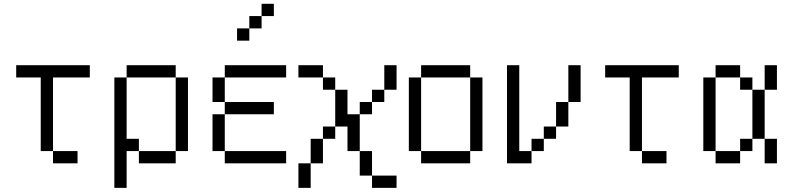

<svg xmlns="http://www.w3.org/2000/svg" viewBox="-20 -832 4040 978"><path d="M375 0V-62.5H250V0ZM437.5 -437.5V-500H62.5V-437.5H187.5Q187.5 -437.5 187.5 -62.5H250Q250 -62.5 250 -437.5Z M562.5 -437.5V125H625V-62.5H687.5V0H875V-62.5H687.5V-125H625V-437.5ZM875 -62.5H937.5Q937.5 -62.5 937.5 -437.5H875Q875 -437.5 875 -62.5ZM625 -437.5H875V-500H625Z M1437.5 0V-62.5H1125V0ZM1375 -250V-312.5H1125V-250H1062.5V-62.5H1125V-250ZM1437.5 -437.5V-500H1125V-437.5H1062.5Q1062.5 -437.5 1062.5 -312.5H1125Q1125 -312.5 1125 -437.5ZM1375 -750V-812.5H1312.5V-750H1250V-687.5H1187.5V-625H1250V-687.5H1312.5V-750Z M2000 125V62.5H1875V125ZM1500 0Q1500 0 1500 125H1562.5Q1562.5 125 1562.5 0ZM1875 62.5Q1875 62.5 1875 -62.5H1812.5Q1812.5 -62.5 1812.5 62.5ZM1562.5 0H1625Q1625 0 1625 -125H1562.5Q1562.5 -125 1562.5 0ZM1812.5 -62.5V-250H1750Q1750 -250 1750 -375H1687.5V-187.5H1625V-125H1687.5V-187.5H1750Q1750 -187.5 1750 -62.5ZM1812.5 -250H1875V-312.5H1812.5ZM1875 -312.5H1937.5V-375H1875ZM1687.5 -375V-437.5H1625V-375ZM1937.5 -375H2000Q2000 -375 2000 -500H1937.5Q1937.5 -500 1937.5 -375ZM1625 -437.5V-500H1500V-437.5Z M2125 -62.5V0H2375V-62.5ZM2125 -62.5Q2125 -62.5 2125 -437.5H2062.5Q2062.5 -437.5 2062.5 -62.5ZM2375 -62.5H2437.5Q2437.5 -62.5 2437.5 -437.5H2375Q2375 -437.5 2375 -62.5ZM2125 -437.5H2375V-500H2125Z M2562.5 -500Q2562.5 -500 2562.5 0H2687.5V-62.5H2625V-500ZM2687.5 -62.5H2750V-125H2687.5ZM2750 -125H2812.5V-187.5H2750ZM2812.5 -187.5H2875Q2875 -187.5 2875 -312.5H2812.5Q2812.5 -312.5 2812.5 -187.5ZM2875 -312.5H2937.5V-500H2875Z M3375 0V-62.5H3250V0ZM3437.5 -437.5V-500H3062.5V-437.5H3187.5Q3187.5 -437.5 3187.5 -62.5H3250Q3250 -62.5 3250 -437.5Z M3625 -62.5V0H3750V-62.5ZM3625 -62.5Q3625 -62.5 3625 -437.5H3562.5Q3562.5 -437.5 3562.5 -62.5ZM3750 -62.5H3812.5V-125H3750ZM3875 -125Q3875 -125 3875 0H3937.5Q3937.5 0 3937.5 -125ZM3812.5 -125H3875Q3875 -125 3875 -375H3812.5Q3812.5 -375 3812.5 -125ZM3812.5 -375V-437.5H3750V-375ZM3875 -375H3937.5Q3937.5 -375 3937.5 -500H3875Q3875 -500 3875 -375ZM3625 -437.5H3750V-500H3625Z"/></svg>

Font: CalcUnifontExMono
Style: Regular
Weight: 500
Version: Version 15.0.06